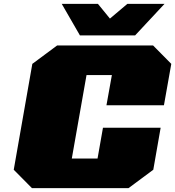

<svg xmlns="http://www.w3.org/2000/svg" viewBox="-20 -972 905 992"><path d="M393 -789 299 -952H486L548 -876L638 -952H830L678 -789ZM145 0 51 -95 147 -642 275 -737H771L865 -642L827 -428H530L558 -584H427L351 -153H484L512 -312H810L772 -95L644 0Z"/></svg>

Font: Tomorrow ExtraBold
Style: Italic
Weight: 800
Italic angle: -10°
Designer: Tony de Marco, Monica Rizzolli
Foundry: Just in Type
Version: Version 2.002